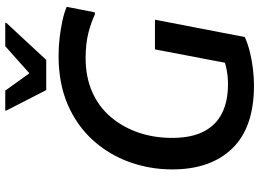

<svg xmlns="http://www.w3.org/2000/svg" viewBox="-148 -827 987 731"><g transform="rotate(-90 345.5 -461.5)"><path d="M66 -299Q66 -384 94 -462Q122 -540 177 -601Q232 -662 312.5 -697Q393 -732 499 -732Q532 -732 567 -728Q602 -724 633.5 -717Q665 -710 685 -701L664 -594H655Q629 -607 587.5 -618Q546 -629 490 -629Q417 -629 360 -603.5Q303 -578 264.5 -532Q226 -486 206 -427Q186 -368 186 -300Q186 -227 210 -180Q234 -133 279.5 -110Q325 -87 390 -87Q418 -87 445 -92Q472 -97 494 -107L464 -56L523 -365H636L570 -23Q546 -12 514.5 -4Q483 4 449 8Q415 12 386 12Q226 12 146 -70.5Q66 -153 66 -299ZM368 -779 290 -931V-935H366L432 -843L535 -935H624V-931L483 -779Z"/></g></svg>

Font: Kufam Medium
Style: Italic
Weight: 500
Italic angle: -11°
Designer: Artur Schmal
Foundry: Original Type
Version: Version 1.301; ttfautohint (v1.8.3)